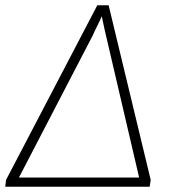

<svg xmlns="http://www.w3.org/2000/svg" viewBox="-28 -710 662 730"><path d="M545 -26 541 0H-8L-5 -26L342 -690H385ZM501 -35 374 -579Q372 -587 369 -601Q366 -615 363.5 -626.5Q361 -638 359 -648Q353 -634 341 -610Q329 -586 325 -576L44 -35Z"/></svg>

Font: Exo 2.0 Extra Light
Style: Italic
Weight: 250
Italic angle: -8°
Designer: Natanael Gama
Version: Version 1.001;PS 001.001;hotconv 1.0.70;makeotf.lib2.5.58329